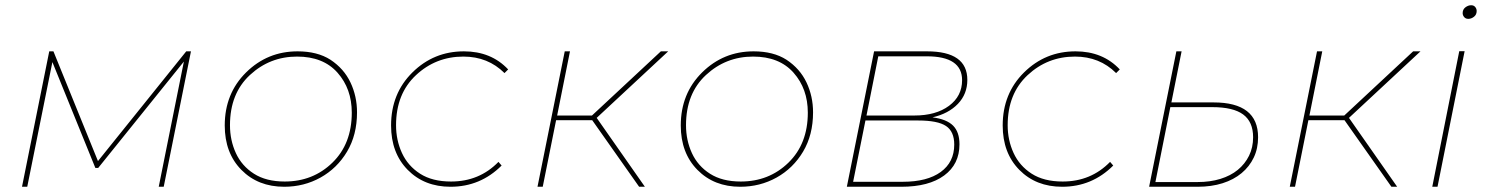

<svg xmlns="http://www.w3.org/2000/svg" viewBox="-20 -713 5681 733"><path d="M168 -517H184L354 -98L691 -517H709L605 0H586L682 -478L355 -72H344L180 -476L84 0H64Z M1065 0Q965 0 901.5 -64.5Q838 -129 838 -234Q838 -356 919.5 -436.5Q1001 -517 1116 -517Q1191.5 -517 1241.5 -485Q1293 -451 1318 -398.2Q1343 -345.5 1343 -284Q1343 -198 1305 -134.2Q1267 -70.5 1203.8 -35.2Q1140.5 0 1065 0ZM1067 -20Q1175 -20 1249 -92Q1323 -164 1323 -283Q1323 -374 1268.5 -435.5Q1214 -497 1114 -497Q1010 -497 934 -426.5Q858 -356 858 -235Q858 -177.5 880.5 -128.5Q903 -79.5 949.5 -49.8Q996 -20 1067 -20Z M1700 0Q1600 0 1536.5 -64.5Q1473 -129 1473 -234Q1473 -356 1554.5 -436.5Q1636 -517 1751 -517Q1855 -517 1920 -448L1906 -434Q1843 -497 1749 -497Q1644 -497 1568 -426Q1492 -355 1492 -235Q1492 -178 1514.5 -129Q1537 -80 1583.5 -50Q1630 -20 1702 -20Q1810 -20 1883 -95L1895 -81Q1814 0 1700 0Z M2136 -517H2156L2107 -272H2240L2503 -517H2531L2258 -263L2442 0H2420L2241 -254H2103L2052 0H2032Z M2806 0Q2706 0 2642.5 -64.5Q2579 -129 2579 -234Q2579 -356 2660.5 -436.5Q2742 -517 2857 -517Q2932.5 -517 2982.5 -485Q3034 -451 3059 -398.2Q3084 -345.5 3084 -284Q3084 -198 3046 -134.2Q3008 -70.5 2944.8 -35.2Q2881.5 0 2806 0ZM2808 -20Q2916 -20 2990 -92Q3064 -164 3064 -283Q3064 -374 3009.5 -435.5Q2955 -497 2855 -497Q2751 -497 2675 -426.5Q2599 -356 2599 -235Q2599 -177.5 2621.5 -128.5Q2644 -79.5 2690.5 -49.8Q2737 -20 2808 -20Z M3317 -517H3519Q3673 -517 3673 -408Q3673 -354 3637 -316.5Q3601 -279 3540 -265Q3594 -258 3618.5 -233.5Q3643 -209 3643 -162Q3643 -86 3584.5 -43Q3526 0 3421 0H3213ZM3471 -272Q3553 -272 3603 -309Q3653 -346 3653 -407Q3653 -498 3518 -498H3333L3288 -272ZM3426 -19Q3520 -19 3571.5 -56.5Q3623 -94 3623 -161Q3623 -211 3591.5 -232Q3560 -253 3485 -253H3284L3237 -19Z M4035 0Q3935 0 3871.5 -64.5Q3808 -129 3808 -234Q3808 -356 3889.5 -436.5Q3971 -517 4086 -517Q4190 -517 4255 -448L4241 -434Q4178 -497 4084 -497Q3979 -497 3903 -426Q3827 -355 3827 -235Q3827 -178 3849.5 -129Q3872 -80 3918.5 -50Q3965 -20 4037 -20Q4145 -20 4218 -95L4230 -81Q4149 0 4035 0Z M4613 -322Q4783 -322 4783 -189Q4783 -146 4766.5 -111.5Q4750 -77 4720 -52Q4690 -27 4647.5 -13.5Q4605 0 4552 0H4367L4471 -517H4491L4452 -322ZM4552 -18Q4600 -18 4639 -30Q4678 -42 4705.5 -64.5Q4733 -87 4748.5 -118.5Q4764 -150 4764 -189Q4764 -248 4726 -276Q4688 -304 4608 -304H4448L4391 -18Z M5008 -517H5028L4979 -272H5112L5375 -517H5403L5130 -263L5314 0H5292L5113 -254H4975L4924 0H4904Z M5585.5 -641Q5575.5 -641 5569.8 -647.8Q5564 -654.5 5564 -663Q5564 -677 5574.5 -685Q5585 -693 5596.5 -693Q5606.5 -693 5612 -686.2Q5617.5 -679.5 5617.5 -671Q5617.5 -657 5607.2 -649Q5597 -641 5585.5 -641ZM5468 0H5448L5551 -517.5H5571.5Z"/></svg>

Font: Argentum Sans Thin
Style: Italic
Weight: 100
Italic angle: -11°
Designer: Julieta Ulanovsky (font), Cristiano Sobral (main changes and remaster)
Foundry: Julieta Ulanovsky (font), Cristiano Sobral (main changes and remaster)
Version: Version 2.007;June 15, 2022;FontCreator 14.0.0.2814 64-bit; 